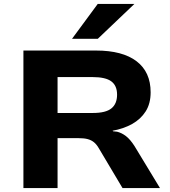

<svg xmlns="http://www.w3.org/2000/svg" viewBox="-20 -964 873 984"><path d="M100 0V-705H472Q608 -705 680 -650Q752 -595 752 -491Q752 -433 726.5 -393Q701 -353 657 -328.5Q613 -304 557 -294L560 -291L580 -289Q604 -283 625.5 -266.5Q647 -250 669 -216L800 0H608L486 -205Q475 -224 461.5 -235Q448 -246 429.5 -251Q411 -256 382 -256H275V0ZM275 -385H456Q522 -385 551 -408.5Q580 -432 580 -479Q580 -525 550.5 -547Q521 -569 454 -569H275ZM349 -765 481 -944H669L481 -765Z"/></svg>

Font: Nunito Sans 7pt SemiExpanded ExtraBold
Style: Regular
Weight: 800
Width: 6
Designer: Vernon Adams
Foundry: Vernon Adams
Version: Version 3.101;gftools[0.9.27]